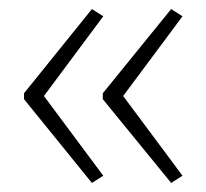

<svg xmlns="http://www.w3.org/2000/svg" viewBox="-20 -488 455 424"><path d="M33 -282V-269L183 -84L208 -100L77 -276L208 -452L183 -468ZM207 -282V-269L358 -84L383 -100L252 -276L383 -452L358 -468Z"/></svg>

Font: Noto Sans Thai SemCond ExtLt
Style: Regular
Weight: 200
Width: 4
Designer: Monotype Design Team
Foundry: Monotype Imaging Inc.
Version: Version 2.002